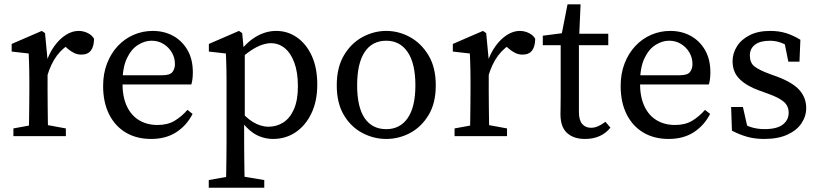

<svg xmlns="http://www.w3.org/2000/svg" viewBox="-20 -631 3796 890"><path d="M113 0Q114 -23 114.5 -60.5Q115 -98 115.5 -138.5Q116 -179 116 -210V-257.7Q116 -285.7 115.5 -306Q115 -326.4 114.5 -344.7Q114 -363 113 -383L34.1 -392V-427.3L173.6 -487.7L188.7 -477.6L200.5 -352.7V-210Q200.5 -179 201 -138.5Q201.5 -98 202 -60.5Q202.5 -23 203.5 0ZM42.1 0V-35.7L151.3 -55.7H176.1L285.3 -35.7V0ZM158.6 -278.2V-344.8H216.6L192.3 -336.7Q207.9 -384.5 232.4 -417.9Q256.8 -451.4 285.9 -469.5Q315 -487.7 344 -487.7Q366.6 -487.7 386.9 -477.7Q407.1 -467.7 415.9 -451.4Q415.8 -416.2 401.5 -397Q387.2 -377.9 357.2 -377.9Q339.9 -377.9 325.1 -384.7Q310.4 -391.5 296.2 -403.2L269.1 -427L317.6 -435.6Q272.7 -411.9 244 -373.5Q215.2 -335.1 198.6 -277.8Z M687.7 -487.7Q740.5 -487.7 782.3 -464.9Q824 -442.1 849 -399.3Q873.9 -356.5 873.9 -295.5Q873.9 -278.5 872 -264.2Q870 -249.8 867 -239.6H496.7V-282.2H731.9Q767.9 -282.2 779.4 -297.2Q790.9 -312.2 790.9 -333.9Q790.9 -363.2 776.7 -387.5Q762.5 -411.8 738.1 -427.1Q713.6 -442.3 682.4 -442.3Q651.1 -442.3 619.9 -422.9Q588.6 -403.5 568.2 -360.6Q547.7 -317.7 547.7 -245.7Q547.7 -182.8 567.6 -139.6Q587.5 -96.3 624.2 -74Q660.8 -51.7 710.1 -51.7Q757.7 -51.7 790 -71.5Q822.3 -91.2 849 -121.7L872.7 -102.9Q845.5 -49.6 797.2 -18.2Q748.9 13.1 680.6 13.1Q613.3 13.1 563.4 -16.4Q513.5 -46 485.8 -101.1Q458 -156.3 458 -232.5Q458 -289.9 476.2 -336.9Q494.4 -383.9 526.2 -417.9Q558 -451.8 599.8 -469.7Q641.6 -487.7 687.7 -487.7Z M1360.9 -230.7Q1360.9 -295.3 1344.6 -339.9Q1328.4 -384.5 1300.2 -407.7Q1272.1 -430.8 1235.5 -430.8Q1217.1 -430.8 1193.5 -422.9Q1170 -414.9 1141.5 -395.9Q1113 -376.8 1077.2 -341.8L1068.2 -359.8Q1112.2 -426.6 1160.3 -457.1Q1208.5 -487.7 1260.4 -487.7Q1313.5 -487.7 1356.5 -457.7Q1399.6 -427.8 1425.2 -372.2Q1450.7 -316.7 1450.7 -239.3Q1450.7 -162.1 1423.5 -105.5Q1396.4 -48.9 1350.2 -17.9Q1304.1 13.1 1245.2 13.1Q1214.4 13.1 1183.7 1.3Q1153 -10.5 1124.2 -39.4Q1095.4 -68.2 1068.6 -120.2L1077.6 -136.3Q1116.2 -87.7 1152.1 -65.6Q1188 -43.6 1225 -43.6Q1262.5 -43.6 1293.5 -63.5Q1324.5 -83.4 1342.7 -125.2Q1360.9 -166.9 1360.9 -230.7ZM1084.1 183.6 1205 203.6V239.3H947.7V203.6L1059.7 183.6ZM1030.1 28.4V-257.6Q1030.1 -285.6 1029.6 -306Q1029.1 -326.3 1028.6 -344.7Q1028.1 -363 1027.1 -383L948.2 -392V-427.3L1087.6 -487.7L1102.7 -477.7L1110.6 -393.1L1114.7 -390.4V-78.2L1111.7 -71.9V26.5Q1111.7 61.4 1112.2 96.8Q1112.7 132.3 1113.2 168Q1113.7 203.7 1114.7 239.3H1027.1Q1028.1 203.7 1028.6 168.5Q1029.1 133.2 1029.6 98.3Q1030.1 63.3 1030.1 28.4Z M1770.5 13.1Q1712.3 13.1 1659.5 -14.7Q1606.8 -42.5 1573.9 -97.7Q1541 -152.9 1541 -235.5Q1541 -318.2 1574.1 -374.2Q1607.1 -430.3 1659.9 -459Q1712.7 -487.7 1770.5 -487.7Q1828.3 -487.7 1880.6 -459Q1932.9 -430.3 1966.5 -374.3Q2000 -318.2 2000 -235.5Q2000 -152.8 1966.6 -97.6Q1933.2 -42.4 1881 -14.6Q1828.7 13.1 1770.5 13.1ZM1770.5 -32.3Q1834.2 -32.3 1869.8 -83.6Q1905.5 -135 1905.5 -235.4Q1905.5 -336.7 1869.8 -389.5Q1834.2 -442.2 1770.5 -442.2Q1704.9 -442.2 1670.2 -389.5Q1635.5 -336.7 1635.5 -235.4Q1635.5 -135 1670.2 -83.6Q1704.9 -32.3 1770.5 -32.3Z M2158 0Q2159 -23 2159.5 -60.5Q2160 -98 2160.5 -138.5Q2161 -179 2161 -210V-257.7Q2161 -285.7 2160.5 -306Q2160 -326.4 2159.5 -344.7Q2159 -363 2158 -383L2079.1 -392V-427.3L2218.6 -487.7L2233.7 -477.6L2245.5 -352.7V-210Q2245.5 -179 2246 -138.5Q2246.5 -98 2247 -60.5Q2247.5 -23 2248.5 0ZM2087.1 0V-35.7L2196.3 -55.7H2221.1L2330.3 -35.7V0ZM2203.6 -278.2V-344.8H2261.6L2237.3 -336.7Q2252.9 -384.5 2277.4 -417.9Q2301.8 -451.4 2330.9 -469.5Q2360 -487.7 2389 -487.7Q2411.6 -487.7 2431.9 -477.7Q2452.1 -467.7 2460.9 -451.4Q2460.8 -416.2 2446.5 -397Q2432.2 -377.9 2402.2 -377.9Q2384.9 -377.9 2370.1 -384.7Q2355.4 -391.5 2341.2 -403.2L2314.1 -427L2362.6 -435.6Q2317.7 -411.9 2289 -373.5Q2260.2 -335.1 2243.6 -277.8Z M2621.3 -474.5H2799.6V-421.6H2621.3ZM2663.5 -112.4Q2663.5 -73.6 2679 -56.1Q2694.4 -38.7 2719.2 -38.7Q2736.1 -38.7 2751.9 -45.6Q2767.7 -52.5 2786.5 -66.4L2809.5 -39.5Q2790.5 -14.7 2760.7 -0.8Q2730.8 13.1 2691.8 13.1Q2638.9 13.1 2608.5 -14.7Q2578 -42.5 2578 -101.4Q2578 -119.8 2578.5 -138.6Q2579 -157.3 2579 -186.3V-421.6H2496.1V-465.5L2619.8 -481.5L2578.8 -448.1L2610.7 -610.8H2671.2L2663.5 -435.5Z M3086.7 -487.7Q3139.5 -487.7 3181.3 -464.9Q3223 -442.1 3248 -399.3Q3272.9 -356.5 3272.9 -295.5Q3272.9 -278.5 3271 -264.2Q3269 -249.8 3266 -239.6H2895.7V-282.2H3130.9Q3166.9 -282.2 3178.4 -297.2Q3189.9 -312.2 3189.9 -333.9Q3189.9 -363.2 3175.7 -387.5Q3161.5 -411.8 3137.1 -427.1Q3112.6 -442.3 3081.4 -442.3Q3050.1 -442.3 3018.9 -422.9Q2987.6 -403.5 2967.2 -360.6Q2946.7 -317.7 2946.7 -245.7Q2946.7 -182.8 2966.6 -139.6Q2986.5 -96.3 3023.2 -74Q3059.8 -51.7 3109.1 -51.7Q3156.7 -51.7 3189 -71.5Q3221.3 -91.2 3248 -121.7L3271.7 -102.9Q3244.5 -49.6 3196.2 -18.2Q3147.9 13.1 3079.6 13.1Q3012.3 13.1 2962.4 -16.4Q2912.5 -46 2884.8 -101.1Q2857 -156.3 2857 -232.5Q2857 -289.9 2875.2 -336.9Q2893.4 -383.9 2925.2 -417.9Q2957 -451.8 2998.8 -469.7Q3040.6 -487.7 3086.7 -487.7Z M3522.2 13.1Q3479.8 13.1 3444.9 3.5Q3409.9 -6.1 3372.8 -25.3L3369.1 -135.1H3423.7L3450.5 -16.2L3401 -39V-73.4Q3427.4 -53.5 3457.3 -43Q3487.3 -32.5 3524.2 -32.5Q3581.3 -32.5 3608.6 -53.6Q3635.8 -74.7 3635.8 -108.4Q3635.8 -139.9 3613.1 -159.3Q3590.4 -178.6 3543.3 -195.5L3496.8 -212.4Q3441.7 -232.2 3408.8 -264.1Q3375.8 -296 3375.8 -347.3Q3375.8 -383.8 3396.1 -416.1Q3416.3 -448.4 3455.3 -468Q3494.2 -487.7 3549.9 -487.7Q3591.2 -487.7 3624.4 -477.2Q3657.7 -466.7 3690.1 -446.7L3685.9 -345.2H3634.2L3613.7 -447.5L3650.8 -431V-404.4Q3626.6 -423.3 3601.4 -432.7Q3576.2 -442.1 3548.8 -442.1Q3503.5 -442.1 3479.7 -423.8Q3455.9 -405.6 3455.9 -373.8Q3455.9 -340.6 3476.6 -323.6Q3497.3 -306.7 3548.4 -287.9L3579.4 -276.8Q3654.2 -249.1 3685.7 -213.5Q3717.1 -177.8 3717.1 -130.3Q3717.1 -92.4 3695.3 -59.6Q3673.5 -26.8 3630 -6.9Q3586.6 13.1 3522.2 13.1Z"/></svg>

Font: Adobe Variable Font Prototype
Style: Regular
Weight: 389
Designer: Frank Grießhammer
Foundry: Adobe
Version: Version 1.004;hotconv 1.0.113;makeotfexe 2.5.65598